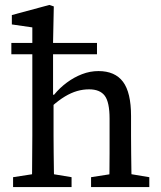

<svg xmlns="http://www.w3.org/2000/svg" viewBox="-20 -758 654 778"><path d="M109 0Q110 -25 110 -61.5Q110 -98 110.5 -137Q111 -176 111 -208V-647L28 -659V-697L180 -738L198 -732L195 -586V-358L197 -346V-208Q197 -176 197.5 -137Q198 -98 198.5 -61.5Q199 -25 200 0ZM33 0V-40L143 -57H168L270 -40V0ZM349 0V-40L458 -57H483L585 -40V0ZM26 -538V-584H373V-538ZM422 0Q423 -25 423.5 -61Q424 -97 424 -136.5Q424 -176 424 -208V-277Q424 -344 404.5 -370Q385 -396 341 -396Q316 -396 292 -389Q268 -382 243 -367Q218 -352 190 -327L172 -374H199Q222 -402 251 -423.5Q280 -445 312.5 -457.5Q345 -470 379 -470Q446 -470 478.5 -426.5Q511 -383 511 -288V-208Q511 -176 511.5 -136.5Q512 -97 512.5 -61Q513 -25 514 0Z"/></svg>

Font: Source Serif 4 18pt
Style: Regular
Weight: 400
Designer: Frank Grießhammer
Foundry: Adobe Systems Incorporated
Version: Version 4.004;hotconv 1.0.116;makeotfexe 2.5.65601